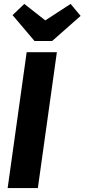

<svg xmlns="http://www.w3.org/2000/svg" viewBox="-20 -959 431 979"><path d="M270 -693 173 0H19L116 -693ZM340 -939 391 -878 246 -750H156L44 -882L104 -939L211 -855Z"/></svg>

Font: Fira Sans Condensed
Style: Bold Italic
Weight: 700
Width: 3
Italic angle: -8°
Designer: Carrois Corporate & Edenspiekermann AG
Foundry: Carrois Corporate GbR & Edenspiekermann AG
Version: Version 4.203